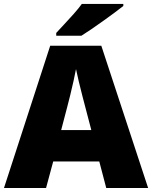

<svg xmlns="http://www.w3.org/2000/svg" viewBox="-20 -947 766 967"><path d="M515.1 0 480 -133.8H248L211.9 0H0L232.9 -716.8H490.2L726.1 0ZM439.9 -292 409.2 -409.2Q404.3 -428.2 395 -463.6Q385.7 -499 376.7 -536.9Q367.7 -574.7 362.8 -599.1Q358.4 -574.7 350.3 -538.8Q342.3 -502.9 333.7 -467.8Q325.2 -432.6 318.8 -409.2L288.1 -292ZM601.1 -927.2V-917Q583.5 -902.8 556.2 -882.6Q528.8 -862.3 498.3 -840.6Q467.8 -818.8 439.2 -799.3Q410.6 -779.8 390.1 -767.1H263.2V-781.2Q280.3 -799.8 304.2 -825.4Q328.1 -851.1 352.1 -877.9Q376 -904.8 392.1 -927.2Z"/></svg>

Font: Open Sans ExtraBold
Style: Regular
Weight: 800
Designer: Monotype Design Team
Foundry: Monotype Imaging Inc.
Version: Version 3.003; ttfautohint (v1.8.4)